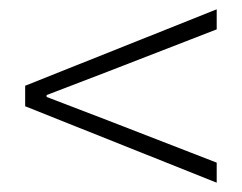

<svg xmlns="http://www.w3.org/2000/svg" viewBox="-20 -538 519 412"><path d="M445 -146 34 -310V-354L445 -518V-475L213 -385L80 -334V-330L213 -279L445 -189Z"/></svg>

Font: Source Sans 3 Light
Style: Regular
Weight: 300
Designer: Paul D. Hunt
Foundry: Adobe
Version: Version 3.052;hotconv 1.1.0;makeotfexe 2.6.0